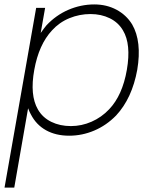

<svg xmlns="http://www.w3.org/2000/svg" viewBox="-30 -598 670 868"><path d="M590.5 -282.5Q567 -153.5 495 -76Q451 -31 396.2 -7.8Q341.5 15.5 282.5 15.5Q222.5 15.5 178 -9.2Q133.5 -34 109.5 -81Q107 -85 103.8 -92Q100.5 -99 97 -108.5L34.5 250H-9.5L133.5 -562.5H174L154 -449Q161 -459.5 167.8 -468Q174.5 -476.5 180 -483.5Q201 -506 226 -523.8Q251 -541.5 278.8 -553.5Q306.5 -565.5 336.2 -571.8Q366 -578 396 -578Q452 -578 496.8 -554Q541.5 -530 567.5 -487.5Q612 -410.5 590.5 -282.5ZM543.5 -282.5Q563.5 -398 526 -460.5Q505 -496.5 466.2 -515.5Q427.5 -534.5 379 -534.5Q329.5 -534.5 283.8 -515.8Q238 -497 205 -460.5Q145.5 -396.5 125 -282.5Q104 -167.5 141.5 -103Q162.5 -66.5 201.8 -47.2Q241 -28 290.5 -28Q339 -28 384 -47.8Q429 -67.5 463.5 -104Q523.5 -167 543.5 -282.5Z"/></svg>

Font: Russisch Sans ExtraLight
Style: Italic
Weight: 200
Width: 4
Italic angle: -10°
Designer: Michael Sharanda (font) & Cristiano Sobral (main changes)
Foundry: Michael Sharanda
Version: Version 2.00;September 8, 2020;FontCreator 13.0.0.2681 64-bi